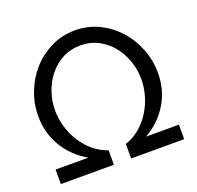

<svg xmlns="http://www.w3.org/2000/svg" viewBox="-125 -849 1010 983"><g transform="rotate(-20 380.0 -357.5)"><path d="M44 -79H223Q145 -123 99.5 -197.5Q54 -272 54 -365Q54 -434 79 -497.5Q104 -561 147.5 -609Q191 -657 250.5 -686Q310 -715 380 -715Q450 -715 509.5 -686Q569 -657 612.5 -609Q656 -561 681 -497.5Q706 -434 706 -365Q706 -272 660.5 -197.5Q615 -123 537 -79H716V0H427V-79Q470 -93 505 -122.5Q540 -152 564.5 -191Q589 -230 602 -275Q615 -320 615 -365Q615 -415 598.5 -463Q582 -511 551.5 -549Q521 -587 477.5 -610Q434 -633 380 -633Q326 -633 282.5 -610Q239 -587 208.5 -549Q178 -511 161.5 -463Q145 -415 145 -365Q145 -320 158 -275Q171 -230 195.5 -191Q220 -152 255 -122.5Q290 -93 333 -79V0H44Z"/></g></svg>

Font: Raleway Medium Alt1
Style: Regular
Weight: 500
Designer: Matt McInerney, Pablo Impallari, Rodrigo Fuenzalida
Foundry: Matt McInerney, Pablo Impallari, Rodrigo Fuenzalida
Version: Version 3.000g; ttfautohint (v1.5) -l 8 -r 28 -G 28 -x 14 -D